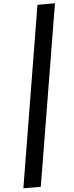

<svg xmlns="http://www.w3.org/2000/svg" viewBox="-73 -996 488 1265"><g transform="rotate(-5 171.0 -364.0)"><path d="M341.8 -961.9 143.6 234.4H28.3L226.1 -961.9Z"/></g></svg>

Font: Inter 28pt SemiBold
Style: Italic
Weight: 600
Italic angle: -9.3988°
Designer: Rasmus Andersson
Foundry: rsms
Version: Version 4.001;git-66647c0bb